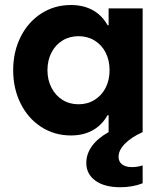

<svg xmlns="http://www.w3.org/2000/svg" viewBox="-20 -538 660 782"><path d="M269 13.7Q201.7 13.7 147.9 -21Q94.2 -55.7 64 -116.5Q33.7 -177.2 33.7 -252Q33.7 -327.1 64 -387.7Q94.2 -448.2 147.9 -482.9Q201.7 -517.6 269 -517.6Q329.1 -517.6 370.8 -488.5Q412.6 -459.5 434.6 -400.1Q456.5 -340.8 456.5 -252L406.7 -435.1H468.3V-68.8H406.7L456.5 -252Q456.5 -163.1 434.6 -104Q412.6 -44.9 370.8 -15.6Q329.1 13.7 269 13.7ZM426.3 -252Q426.3 -292.5 410.2 -324Q394 -355.5 365.2 -373Q336.4 -390.6 299.8 -390.6Q263.2 -390.6 234.6 -373Q206.1 -355.5 189.7 -324Q173.3 -292.5 173.3 -252Q173.3 -212.4 189.7 -180.7Q206.1 -148.9 234.6 -131.1Q263.2 -113.3 299.8 -113.3Q336.4 -113.3 365.2 -131.1Q394 -148.9 410.2 -180.4Q426.3 -211.9 426.3 -252ZM422.4 0V-101.6L444.3 -252L422.4 -385.7V-503.9H561V0ZM331.5 125.5Q331.5 88.9 354.7 56.9Q377.9 24.9 422.4 0H561Q514.6 21 488.8 47.4Q462.9 73.7 462.9 100.6Q462.9 120.6 477.3 131.6Q491.7 142.6 517.6 142.6Q529.3 142.6 540.5 140.6Q551.8 138.7 561 135.7V208.5Q520 224.6 470.2 224.6Q405.3 224.6 368.4 197.8Q331.5 170.9 331.5 125.5Z"/></svg>

Font: Wanted Sans Std Variable
Style: Regular
Weight: 400
Designer: Original Design by Kil Hyung-jin and Kang Hanbin, Wanted Lab, Inc;
Foundry: Wanted Lab, Inc.
Version: Version 1.003;Glyphs 3.2 (3227)